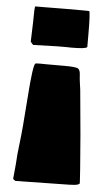

<svg xmlns="http://www.w3.org/2000/svg" viewBox="-56 -636 495 875"><g transform="rotate(5 191.5 -198.5)"><path d="M114.7 -339.8 145 -339.4H226.6Q279.8 -339.4 288.8 -332.5Q297.9 -325.7 298.8 -304.9Q299.8 -284.2 302.7 -266.1L306.6 -238.3Q328.6 -10.3 337.9 123.5L340.8 167.5Q341.8 179.2 341.8 188Q337.4 197.3 302.7 197.8L298.3 198.2L48.3 202.6L38.6 195.3Q38.1 194.3 37.6 193.8L43.9 126.5Q45.9 83 53.2 26.1Q60.5 -30.8 71 -179.7Q81.5 -328.6 92.3 -337.9Q93.8 -339.8 114.7 -339.8ZM289.6 -598.6 316.4 -598.1Q321.8 -587.4 321.8 -491.7V-433.6Q314.9 -424.8 248 -424.8L230.5 -425.3H188L75.2 -421.9Q67.4 -429.7 63 -436L65.4 -511.2L65.9 -522.5V-529.8Q65.9 -597.7 69.8 -597.7H103.5L207 -598.6ZM322.3 -434.6 321.8 -433.6Q321.8 -434.1 322.3 -434.6Z"/></g></svg>

Font: Bowlby One
Style: Regular
Weight: 400
Designer: vernon adams
Foundry: vernon adams
Version: Version 1.001